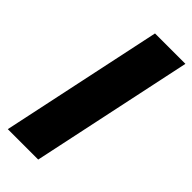

<svg xmlns="http://www.w3.org/2000/svg" viewBox="-232 -756 798 798"><g transform="rotate(45 167.5 -357.0)"><path d="M5.4 0 156.7 -713.9H335.4L184.1 0Z"/></g></svg>

Font: Open Sans SemiCondensed ExtraBold
Style: Italic
Weight: 800
Width: 4
Italic angle: -12°
Designer: Monotype Design Team
Foundry: Monotype Imaging Inc.
Version: Version 3.003